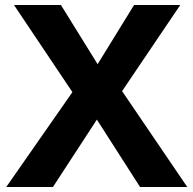

<svg xmlns="http://www.w3.org/2000/svg" viewBox="-20 -749 775 769"><path d="M5 0 270 -380 36 -729H224L371 -492L517 -729H702L469 -384L730 0H541L368 -270L192 0Z"/></svg>

Font: BDO Grotesk
Style: Bold
Weight: 700
Designer: Deni Anggara
Foundry: Lokal Container
Version: Version 2.000